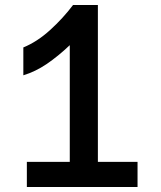

<svg xmlns="http://www.w3.org/2000/svg" viewBox="-20 -745 640 765"><path d="M87 -100H258V-565Q211 -520.5 166 -490Q121 -459.5 73 -445V-556Q128 -578.5 179.5 -625.2Q231 -672 271 -725H370V-100H528V0H87Z"/></svg>

Font: JuliaMono
Style: Bold
Weight: 700
Monospace: yes
Designer: cormullion
Foundry: corm
Version: Version 0.055; ttfautohint (v1.8.4)